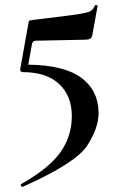

<svg xmlns="http://www.w3.org/2000/svg" viewBox="-20 -445 449 740"><path d="M359.9 -8.8Q359.9 48.3 316.2 116Q272.5 183.6 67.9 274.9H66.9Q63 274.9 60.5 270.5Q58.1 266.1 62 264.2Q169.9 203.1 213.4 141.1Q256.8 79.1 256.8 2Q256.8 -75.2 208 -121.1Q159.2 -167 67.9 -167Q63 -167 60.1 -170.4Q57.1 -173.8 58.1 -179.2L89.8 -356.9Q90.8 -363.8 93 -365.5Q95.2 -367.2 162.1 -375Q229 -382.8 272 -388.9Q314.9 -395 327.4 -401.6Q339.8 -408.2 345.2 -422.9Q346.2 -425.8 351.6 -425.3Q356.9 -424.8 356 -420.9L335.9 -310.1Q333 -298.8 326.9 -295.4Q320.8 -292 308.1 -292L118.2 -288.1Q105 -288.1 103 -273.9L88.9 -195.8Q229 -193.8 294.4 -144.5Q359.9 -95.2 359.9 -8.8Z"/></svg>

Font: Cormorant-Bold
Style: Bold
Weight: 700
Designer: Christian Thalmann (Catharsis Fonts)
Version: Version 3.000